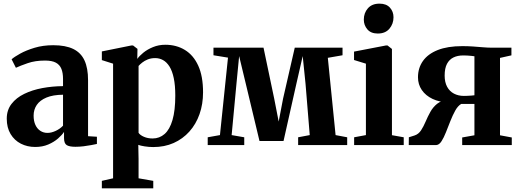

<svg xmlns="http://www.w3.org/2000/svg" viewBox="-20 -794 2846 1051"><path d="M172.5 10.5Q129.5 10.5 94.2 -7.5Q59 -25.5 38 -60.2Q17 -95 17 -144.5Q17 -191.5 43 -225.2Q69 -259 112.8 -280.2Q156.5 -301.5 211.5 -311.8Q266.5 -322 325 -322.5V-362Q325 -395 316 -417.2Q307 -439.5 285.8 -451Q264.5 -462.5 226.5 -462.5Q172.5 -462.5 131.5 -448.2Q90.5 -434 67 -423L43.5 -469.5Q58 -482.5 90.5 -500.5Q123 -518.5 169.2 -532.5Q215.5 -546.5 271.5 -546.5Q339 -546.5 381 -526Q423 -505.5 442.5 -463.2Q462 -421 462 -355V-48.5L510.5 -45.5V-6Q499.5 -3.5 479.8 0.2Q460 4 437 6.8Q414 9.5 392.5 9.5Q359.5 9.5 345 0.2Q330.5 -9 330.5 -38.5V-72Q320 -55.5 297.8 -36Q275.5 -16.5 244 -3Q212.5 10.5 172.5 10.5ZM240 -66.5Q261 -66.5 284.8 -77.5Q308.5 -88.5 325 -106V-275.5Q270 -275 234.2 -260Q198.5 -245 181.2 -219.5Q164 -194 164 -161Q164 -131.5 173.8 -110.2Q183.5 -89 200.8 -77.8Q218 -66.5 240 -66.5Z M537.5 237V196L599 182V-445.5L537.5 -465V-512.5L698.5 -545H708.5L732.5 -526.5L731.5 -471.5Q742.5 -487.5 764.5 -505.5Q786.5 -523.5 817.5 -536.2Q848.5 -549 885 -549Q945.5 -549 992.2 -520.5Q1039 -492 1065.2 -434.5Q1091.5 -377 1091.5 -288.5Q1091.5 -224 1072.2 -169.2Q1053 -114.5 1016.8 -74Q980.5 -33.5 930.5 -11.2Q880.5 11 819 11Q795 11 771.8 7.2Q748.5 3.5 737 -1L738.5 75.5V182L819 196V237ZM815.5 -36Q853 -36 881 -60.5Q909 -85 924.2 -137Q939.5 -189 939.5 -271Q939.5 -327 931.2 -366.2Q923 -405.5 907.8 -429.8Q892.5 -454 872.5 -465Q852.5 -476 829.5 -476Q807 -476 789 -468.8Q771 -461.5 758.5 -451.5Q746 -441.5 738.5 -433V-67Q746.5 -54.5 767.8 -45.2Q789 -36 815.5 -36Z M1117 0V-42.5L1184 -54.5L1228 -478.5L1148.5 -491.5V-533H1422.5L1481 -254L1505.5 -128.5L1529.5 -254L1593.5 -533H1855V-491.5L1774.5 -477.5L1817 -54.5L1880.5 -42.5V0H1612V-42.5L1675.5 -54.5L1652.5 -335L1637 -487L1602.5 -336L1532 -22H1400.5L1325 -337.5L1289 -487L1274.5 -337L1248 -54.5L1317 -42.5V0Z M1918.5 0V-42.5L1983 -54.5V-445.5L1918 -465.5V-511.5L2092 -545H2101.5L2125.5 -526V-54L2190 -42.5V0ZM2047.5 -610.5Q2010.5 -610.5 1991 -633.2Q1971.5 -656 1971.5 -686.5Q1971.5 -723 1993.8 -748.5Q2016 -774 2057 -774H2058Q2095 -774 2114.5 -752.2Q2134 -730.5 2134 -699.5Q2134 -663.5 2111.8 -637Q2089.5 -610.5 2048.5 -610.5Z M2217.5 0 2218 -42.5 2249.5 -52.5Q2271 -59.5 2284.8 -80.5Q2298.5 -101.5 2310 -128.8Q2321.5 -156 2336 -182Q2350.5 -208 2373 -226Q2395.5 -244 2432 -246.5L2436.5 -233Q2386 -234.5 2348 -252.5Q2310 -270.5 2289 -301.2Q2268 -332 2268 -371Q2268 -421.5 2295 -460Q2322 -498.5 2376 -520Q2430 -541.5 2511 -541.5Q2541 -541.5 2569.5 -539.5Q2598 -537.5 2624.2 -535.2Q2650.5 -533 2671 -533H2779.5V-491L2717 -477V-53.5L2781.5 -41.5V0H2510V-41.5L2577 -53.5V-225H2504.5Q2486.5 -214.5 2472.2 -189Q2458 -163.5 2445.5 -131.8Q2433 -100 2421.2 -70.2Q2409.5 -40.5 2396.8 -20.8Q2384 -1 2368.5 0ZM2519 -269Q2528 -269 2539 -269.5Q2550 -270 2560.5 -270.8Q2571 -271.5 2577 -272.5V-486Q2570 -487 2559.5 -488.2Q2549 -489.5 2537.2 -490Q2525.5 -490.5 2515 -490.5Q2485 -490.5 2462.2 -479.5Q2439.5 -468.5 2426.8 -444.5Q2414 -420.5 2414 -380Q2414 -344 2427.5 -319Q2441 -294 2465 -281.5Q2489 -269 2519 -269Z"/></svg>

Font: Merriweather 72pt
Style: Bold
Weight: 700
Version: Version 2.100